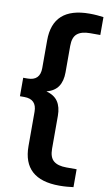

<svg xmlns="http://www.w3.org/2000/svg" viewBox="-111 -870 645 1152"><g transform="rotate(10 211.5 -294.0)"><path d="M337.5 230Q114.5 230 114.5 28V-180.5Q114.5 -257.5 38.5 -257.5H12V-370H38.5Q114.5 -370 114.5 -447V-616Q114.5 -818 337.5 -818Q362 -818 383.5 -816.2Q405 -814.5 423 -812V-703H360.5Q309 -703 282.8 -681.5Q256.5 -660 256.5 -607.5V-446.5Q256.5 -392.5 234.2 -359.5Q212 -326.5 163.5 -313.5Q212 -301 234.2 -268Q256.5 -235 256.5 -181V19.5Q256.5 72 282.8 93.5Q309 115 360.5 115H423V224Q405 226.5 383.5 228.2Q362 230 337.5 230Z"/></g></svg>

Font: Encode Sans Expanded Expanded SemiBold
Style: Regular
Weight: 600
Width: 7
Designer: Multiple Designers
Foundry: Impallari Type
Version: Version 3.000; ttfautohint (v1.8.3) -l 8 -r 50 -G 200 -x 14 